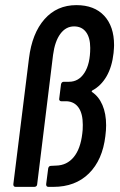

<svg xmlns="http://www.w3.org/2000/svg" viewBox="-20 -729 468 749"><path d="M32 -10 93 -501Q105 -599 153.5 -654Q202 -709 278 -709Q348 -709 386.5 -667.5Q425 -626 425 -553Q425 -544 423 -522Q417 -468 395.5 -431Q374 -394 340 -376Q336 -373 339 -370Q365 -353 379.5 -319.5Q394 -286 394 -240Q394 -221 391 -198Q380 -105 327 -52.5Q274 0 188 0H169Q160 0 160 -10L168 -72Q170 -82 179 -82L199 -83Q241 -84 267.5 -116Q294 -148 301 -208Q303 -220 303 -242Q303 -285 287 -308.5Q271 -332 241 -334H219Q215 -334 212.5 -337Q210 -340 211 -344L218 -400Q220 -410 229 -410H249Q287 -410 309.5 -445Q332 -480 332 -542Q332 -582 315.5 -604Q299 -626 269 -626Q237 -626 215.5 -597Q194 -568 187 -515L125 -10Q125 -6 122 -3Q119 0 114 0H41Q32 0 32 -10Z"/></svg>

Font: Barlow Condensed Medium
Style: Italic
Weight: 500
Width: 3
Italic angle: -7°
Designer: Jeremy Tribby
Foundry: Tribby Type
Version: Version 1.408